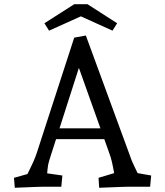

<svg xmlns="http://www.w3.org/2000/svg" viewBox="-20 -883 782 908"><path d="M50 5 46 -42 142 -69 102 -44Q109 -59 118.5 -77.5Q128 -96 137.5 -117.5Q147 -139 154 -160L331 -705L386 -715L593 -151Q602 -123 615.5 -96Q629 -69 640 -45L598 -70L695 -53L690 0H588Q576 0 552 1Q528 2 500.5 3Q473 4 449 5L446 -42L552 -74L524 -41Q518 -77 511 -109.5Q504 -142 491 -175L342 -593H363L214 -128Q207 -107 205 -84.5Q203 -62 201 -42L170 -68L275 -53L270 0H185Q173 0 149.5 1Q126 2 99.5 3Q73 4 50 5ZM222 -225V-276H505V-225ZM512 -738 322 -824 355 -863H394L534 -773ZM212 -738 190 -773 331 -863H370L403 -824Z"/></svg>

Font: Andada Pro
Style: Regular
Weight: 400
Designer: Carolina Giovagnoli
Foundry: Huerta Tipografica
Version: Version 3.003